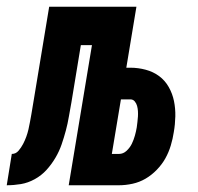

<svg xmlns="http://www.w3.org/2000/svg" viewBox="-67 -550 587 570"><path d="M-47 0 -32 -93Q-20 -93 -12 -102.5Q-4 -112 1.5 -122.5Q7 -133 11 -144Q15 -155 17.5 -166Q20 -177 22 -188Q24 -199 26 -210Q28 -224 30.5 -237Q33 -250 35 -264L79 -530H338L308 -349H320Q343 -349 365.5 -343Q388 -337 405.5 -324Q423 -311 434 -291.5Q445 -272 449.5 -250Q454 -228 453.5 -204.5Q453 -181 449 -158Q446 -138 440 -118Q434 -98 424 -80Q414 -62 398.5 -46Q383 -30 365 -19.5Q347 -9 326.5 -4.5Q306 0 286 0H137L206 -416H173L145 -246Q141 -225 137.5 -204Q134 -183 128.5 -162.5Q123 -142 116 -121.5Q109 -101 97.5 -81.5Q86 -62 71 -45.5Q56 -29 36 -18Q16 -7 -5 -3.5Q-26 0 -47 0ZM265 -93H286Q299 -93 309 -102.5Q319 -112 324.5 -123.5Q330 -135 333.5 -147.5Q337 -160 339 -172Q340 -180 341 -188Q342 -196 342.5 -204Q343 -212 342.5 -220Q342 -228 340 -235.5Q338 -243 333 -249Q328 -255 320 -255H292Z"/></svg>

Font: Iosevka Curly Heavy Oblique
Style: Regular
Weight: 900
Italic angle: -9°
Monospace: yes
Designer: Belleve Invis
Foundry: Belleve Invis
Version: Version 11.1.0; ttfautohint (v1.8.3)